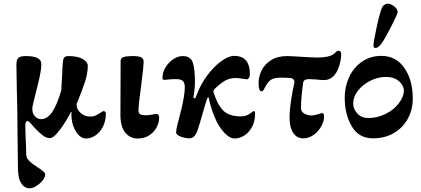

<svg xmlns="http://www.w3.org/2000/svg" viewBox="-20 -736 2281 1041"><path d="M69 0ZM80 213Q76 188 76 54Q75 35 75 0Q75 -134 71 -260Q69 -350 69 -385Q69 -411 79 -421.5Q89 -432 122 -432Q204 -432 204 -389Q204 -361 196 -324Q188 -287 172 -224Q170 -217 162.5 -186.5Q155 -156 155 -146Q155 -122 169 -106Q183 -90 203 -90Q236 -90 262 -127Q288 -164 312 -245L317 -330Q318 -372 322 -407Q324 -421 330.5 -426.5Q337 -432 350 -432Q401 -432 428.5 -416Q456 -400 456 -379Q456 -339 440.5 -291.5Q425 -244 395 -171Q395 -143 417 -123.5Q439 -104 471 -104Q487 -104 500 -110.5Q513 -117 526 -125.5Q539 -134 542 -134Q546 -134 550 -130Q554 -126 554 -122Q554 -80 538 -49Q522 -18 497 -1.5Q472 15 447 15Q418 15 395.5 -17Q373 -49 368 -95L367 -112L368 -129H365Q359 -116 337.5 -80.5Q316 -45 291.5 -16Q267 13 251 13Q232 13 214 -0.5Q196 -14 181.5 -29Q167 -44 162 -49Q159 -53 147 -66.5Q135 -80 130 -80Q117 -80 117 -53L119 11Q122 62 122 101Q122 120 138.5 136.5Q155 153 185 172Q204 184 214.5 193Q225 202 225 210Q225 225 211 242.5Q197 260 177 272.5Q157 285 141 285Q115 285 99 263Q83 241 80 213Z M633 -111 634 -406Q634 -421 649.5 -426.5Q665 -432 700 -432Q734 -432 746.5 -424.5Q759 -417 759 -400Q759 -381 747 -285Q731 -173 731 -135Q731 -121 741.5 -116Q752 -111 772 -111Q785 -111 802.5 -114.5Q820 -118 828 -118Q843 -118 843 -98Q843 -73 829.5 -46.5Q816 -20 789.5 -2.5Q763 15 726 15Q685 15 659 -17.5Q633 -50 633 -111Z M1156 -74Q1142 -102 1129.5 -139Q1117 -176 1112 -205Q1112 -208 1109 -208Q1107 -208 1105.5 -206Q1104 -204 1103 -201Q1095 -179 1078 -119Q1063 -64 1054 -39Q1039 14 1008 14Q986 14 960.5 5Q935 -4 935 -19Q935 -32 942 -60.5Q949 -89 957 -118Q982 -216 982 -262Q982 -288 971 -297.5Q960 -307 935 -307Q909 -307 893.5 -305Q878 -303 873 -303Q866 -303 863.5 -305Q861 -307 861 -316Q861 -343 877 -370Q893 -397 918.5 -414.5Q944 -432 971 -432Q1012 -432 1024.5 -399Q1037 -366 1037 -288Q1037 -269 1033 -237Q1031 -228 1029 -210Q1028 -207 1030 -205Q1032 -203 1034 -203H1035Q1040 -203 1044 -215Q1066 -277 1103.5 -327Q1141 -377 1180.5 -405Q1220 -433 1250 -433Q1335 -433 1335 -333Q1335 -322 1330 -314Q1325 -306 1317 -306Q1312 -306 1293 -309.5Q1274 -313 1256 -313Q1223 -313 1196.5 -296.5Q1170 -280 1143 -253Q1135 -245 1138 -235Q1159 -168 1190.5 -136.5Q1222 -105 1286 -105Q1314 -105 1334 -119.5Q1354 -134 1355 -134Q1363 -134 1363 -121Q1363 -77 1345.5 -46Q1328 -15 1302.5 0Q1277 15 1252 15Q1228 15 1202 -10.5Q1176 -36 1156 -74Z M1550 -96Q1550 -138 1558.5 -194Q1567 -250 1576 -287Q1578 -297 1572 -304.5Q1566 -312 1555 -313Q1533 -315 1505 -315Q1467 -315 1449 -303.5Q1431 -292 1413 -255Q1411 -251 1407.5 -246Q1404 -241 1398 -241Q1382 -241 1382 -285Q1382 -321 1398.5 -354.5Q1415 -388 1450 -410Q1485 -432 1537 -432Q1555 -432 1615 -428Q1677 -424 1700 -424Q1763 -424 1790 -443Q1795 -447 1801.5 -454Q1808 -461 1813 -461Q1822 -461 1826 -456.5Q1830 -452 1830 -440Q1830 -430 1827 -410Q1806 -302 1736 -302Q1718 -302 1696 -305L1656 -307Q1640 -307 1632 -301.5Q1624 -296 1623 -283Q1612 -201 1612 -151Q1612 -130 1630 -120Q1648 -110 1668 -110Q1685 -110 1703 -116Q1713 -119 1718 -121Q1723 -123 1724 -123Q1732 -123 1734.5 -118.5Q1737 -114 1737 -102Q1737 -79 1722 -51.5Q1707 -24 1681 -5Q1655 14 1625 14Q1589 14 1569.5 -16Q1550 -46 1550 -96Z M1849 0ZM1849 -206Q1849 -266 1873 -318Q1897 -370 1942.5 -401.5Q1988 -433 2048 -433Q2127 -433 2172.5 -367.5Q2218 -302 2218 -201Q2218 -143 2192 -94Q2166 -45 2117 -15.5Q2068 14 2002 14Q1925 14 1887 -51.5Q1849 -117 1849 -206ZM2170 -250Q2164 -281 2138 -300Q2112 -319 2073 -319Q2029 -319 1987.5 -298Q1946 -277 1920.5 -244Q1895 -211 1895 -176Q1895 -144 1918 -120Q1941 -96 1976 -96Q2025 -96 2070 -118Q2115 -140 2142.5 -176Q2170 -212 2170 -250ZM2005 -491Q2005 -509 2022 -587.5Q2039 -666 2051 -694Q2056 -705 2065.5 -711Q2075 -717 2084 -716Q2102 -715 2120 -699Q2138 -683 2136 -669Q2135 -660 2102.5 -595.5Q2070 -531 2050 -502Q2031 -476 2017 -476Q2009 -476 2007 -479.5Q2005 -483 2005 -491Z"/></svg>

Font: EB Garamond
Style: Bold
Weight: 700
Designer: Georg Duffner and Octavio Pardo
Foundry: Georg Duffner
Version: Version 1.000; ttfautohint (v1.6)